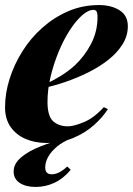

<svg xmlns="http://www.w3.org/2000/svg" viewBox="-20 -552 526 760"><path d="M146 -213Q183 -229 217 -249.5Q251 -270 277 -294Q316 -331 341 -379.5Q366 -428 366 -484Q366 -501 362 -507Q358 -513 350 -513Q329 -513 304 -490.5Q279 -468 255 -430.5Q231 -393 211.5 -345.5Q192 -298 180 -247.5Q168 -197 168 -149Q168 -92 190.5 -72Q213 -52 249 -52Q272 -52 312 -68.5Q352 -85 391 -128L407 -120Q386 -87 351 -56Q316 -25 269 -5.5Q222 14 165 14Q119 14 81.5 -2Q44 -18 22 -49.5Q0 -81 0 -127Q0 -183 18 -240Q36 -297 69 -349.5Q102 -402 148.5 -443Q195 -484 251 -508Q307 -532 372 -532Q420 -532 453 -511.5Q486 -491 486 -448Q486 -410 465 -376.5Q444 -343 408.5 -315Q373 -287 328.5 -265Q284 -243 237 -227Q190 -211 145 -202ZM260 -3Q229 9 206.5 27.5Q184 46 171.5 67.5Q159 89 159 111Q159 138 185 138Q200 138 216.5 129Q233 120 246 107L260 120Q231 155 195.5 171.5Q160 188 121 188Q82 188 58 172Q34 156 34 127Q34 96 63.5 71Q93 46 140 27.5Q187 9 238 -3Z"/></svg>

Font: Playfair Display ExtraBold
Style: Italic
Weight: 800
Italic angle: -14°
Designer: Claus Eggers Sørensen
Foundry: Claus Eggers Sørensen
Version: Version 1.203